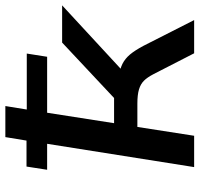

<svg xmlns="http://www.w3.org/2000/svg" viewBox="-34 -711 745 717"><g transform="rotate(-90 338.5 -352.5)"><path d="M73 0 160 -549H63L75 -626H172L185 -705H301L288 -625H497L485 -549H276L237 -299H331L538 -493H677L415 -251L405 -281Q438 -278 458 -268Q478 -258 493.5 -239.5Q509 -221 526 -189L622 0H498L420 -152Q408 -175 395.5 -187.5Q383 -200 363 -206Q343 -212 310 -212H223L190 0Z"/></g></svg>

Font: Nunito Sans 7pt SemiExpanded SemiBold
Style: Italic
Weight: 600
Width: 6
Italic angle: -9°
Designer: Vernon Adams
Foundry: Vernon Adams
Version: Version 3.101;gftools[0.9.27]